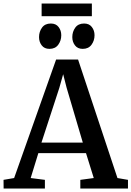

<svg xmlns="http://www.w3.org/2000/svg" viewBox="-32 -1094 762 1114"><path d="M50 -61 293.5 -748.5H421L649.5 -61L710.5 -50.5V0H434V-50.5L512 -61L467 -205.5H190.5L146 -61L228.5 -50.5V0H-11L-11.5 -50.5ZM448.5 -266.5 354.5 -585 334.5 -663.5 312 -583.5 208.5 -266.5ZM254.5 -810.5Q225.5 -810.5 210 -830.8Q194.5 -851 194.5 -878.5Q194.5 -910 211.8 -933.8Q229 -957.5 262.5 -957.5H263.5Q292.5 -957.5 308 -937.2Q323.5 -917 323.5 -889.5Q323.5 -858.5 306 -834.5Q288.5 -810.5 255.5 -810.5ZM447.5 -810.5Q418.5 -810.5 403 -830.8Q387.5 -851 387.5 -878.5Q387.5 -910 404.8 -933.8Q422 -957.5 455.5 -957.5H456.5Q485.5 -957.5 501 -937.2Q516.5 -917 516.5 -889.5Q516.5 -858.5 499 -834.5Q481.5 -810.5 448.5 -810.5ZM501 -1073.5V-1000H209.5V-1073.5Z"/></svg>

Font: Merriweather 28pt SemiBold
Style: Regular
Weight: 600
Version: Version 2.100